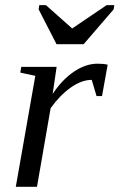

<svg xmlns="http://www.w3.org/2000/svg" viewBox="-20 -715 457 735"><path d="M353.5 -471.2Q377.9 -471.2 392.1 -467.3L370.6 -347.2H349.6L331.1 -409.2Q292 -409.2 250.2 -379.4Q208.5 -349.6 173.8 -300.8L121.6 0H40.5L115.2 -424.8L57.6 -437L61.5 -459H196.8L181.6 -355.5Q218.3 -410.6 263.4 -440.9Q308.6 -471.2 353.5 -471.2ZM155.8 -695.3 256.3 -606 388.2 -695.3H417.5L415 -679.2L300.3 -545.9H196.3L127.9 -679.2L130.4 -695.3Z"/></svg>

Font: Tinos
Style: Italic
Weight: 400
Italic angle: -16.333°
Designer: Steve Matteson
Foundry: Monotype Imaging Inc.
Version: Version 1.32